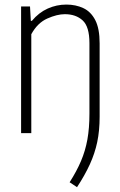

<svg xmlns="http://www.w3.org/2000/svg" viewBox="-20 -568 510 819"><path d="M308.5 230.5 277 209.5Q307 162.5 325.5 119Q344 75.5 352.8 27Q361.5 -21.5 361.5 -83.5V-384Q361.5 -454.5 332.5 -481Q303.5 -507.5 256.5 -507.5Q223.5 -507.5 181.8 -489Q140 -470.5 113.5 -422V0H70V-540.5H108L111.5 -479H116Q145.5 -514.5 183.5 -531.5Q221.5 -548.5 263 -548.5Q303 -548.5 335.2 -533.5Q367.5 -518.5 386.2 -482.5Q405 -446.5 405 -383V-70Q405 -11 394.8 37.8Q384.5 86.5 363.2 133Q342 179.5 308.5 230.5Z"/></svg>

Font: Encode Sans Cnd XLt
Style: Regular
Weight: 200
Width: 3
Designer: Multiple Designers
Foundry: Impallari Type
Version: Version 3.002; ttfautohint (v1.8.3) -l 8 -r 50 -G 200 -x 14 